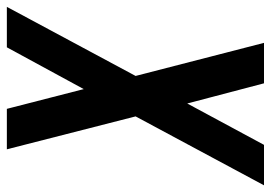

<svg xmlns="http://www.w3.org/2000/svg" viewBox="-154 -655 790 560"><g transform="rotate(90 241.0 -375.0)"><path d="M-19 0 182.5 -375.5 86 -750H204L275 -480H238L383.5 -750H501.5L300.5 -375.5L396.5 0H278.5L209 -270.5H246L99 0Z"/></g></svg>

Font: Mohave Light SemiBold
Style: Italic
Weight: 600
Italic angle: -8°
Version: Version 2.003